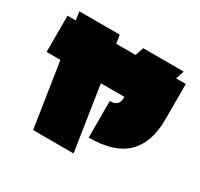

<svg xmlns="http://www.w3.org/2000/svg" viewBox="-161 -942 1242 1192"><g transform="rotate(30 460.0 -346.0)"><path d="M528 -87V-349Q560 -349 577 -363.5Q594 -378 594 -417H425L496 45H206L135 -417H36V-677H95L86 -737H376L385 -677H524L544 -737H834L814 -677H884V-421Q884 -256 797 -171.5Q710 -87 528 -87Z"/></g></svg>

Font: ChangwonDangamAsac Bold
Style: Regular
Weight: 700
Designer: Choi Chi-young, Lee Youngbeen, Kim Jungjin, Yoon Jihee, Han Dohee
Foundry: YoonDesign Inc.
Version: Version 1.010;Build 20210623